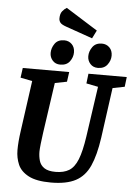

<svg xmlns="http://www.w3.org/2000/svg" viewBox="-65 -1073 803 1133"><g transform="rotate(5 336.0 -506.5)"><path d="M118 -576 48 -590 56 -648H331L323 -590L252 -576L209 -278Q204 -244 200.5 -211Q197 -178 197 -165Q197 -136 204.5 -110.5Q212 -85 235 -69.5Q258 -54 302 -54Q350 -54 381.5 -73Q413 -92 432.5 -140.5Q452 -189 465 -278L508 -576L438 -590L445 -648H672L665 -590L594 -576L553 -278Q538 -174 509.5 -110.5Q481 -47 426.5 -18Q372 11 280 11Q194 11 147.5 -13.5Q101 -38 84 -77.5Q67 -117 67 -163Q67 -211 76 -274ZM274 -687Q246 -687 229 -706Q212 -725 212 -751Q212 -780 230 -806Q248 -832 286 -832Q313 -832 331 -814Q349 -796 349 -766Q349 -737 330.5 -712Q312 -687 274 -687ZM497 -687Q469 -687 452 -706Q435 -725 435 -751Q435 -780 453.5 -806Q472 -832 509 -832Q536 -832 554 -814Q572 -796 572 -766Q572 -737 553 -712Q534 -687 497 -687ZM291 -913Q262 -923 254 -934Q246 -945 246 -958Q246 -986 258 -1001Q270 -1016 284 -1024L472 -906L448 -858Z"/></g></svg>

Font: Faustina VF Beta
Style: Italic
Weight: 400
Italic angle: -8°
Designer: Alfonso Garcia
Foundry: Omnibus-Type
Version: Version 1.006